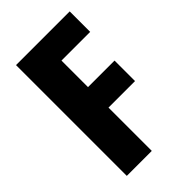

<svg xmlns="http://www.w3.org/2000/svg" viewBox="-216 -794 875 875"><g transform="rotate(-45 221.5 -357.0)"><path d="M224 0H63V-714H409V-582H224V-411H395V-279H224Z"/></g></svg>

Font: Noto Sans Display Condensed ExtraBold
Style: Regular
Weight: 800
Width: 3
Designer: Monotype Design Team
Foundry: Monotype Imaging Inc.
Version: Version 2.003